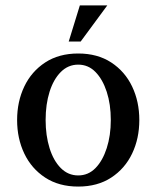

<svg xmlns="http://www.w3.org/2000/svg" viewBox="-20 -677 576 707"><path d="M268 10Q197 10 146.5 -23Q96 -56 69.5 -111.5Q43 -167 43 -235Q43 -303 69.5 -358.5Q96 -414 146.5 -447Q197 -480 268 -480Q339 -480 389.5 -447Q440 -414 466.5 -358.5Q493 -303 493 -235Q493 -167 466.5 -111.5Q440 -56 389.5 -23Q339 10 268 10ZM268 -31Q305 -31 331.5 -58Q358 -85 373 -131.5Q388 -178 388 -235Q388 -293 373 -339Q358 -385 331.5 -412Q305 -439 268 -439Q231 -439 204 -412Q177 -385 162.5 -339Q148 -293 148 -235Q148 -178 162.5 -131.5Q177 -85 204 -58Q231 -31 268 -31ZM233 -524 274 -657H375L277 -524Z"/></svg>

Font: El Messiri Medium
Style: Regular
Weight: 500
Designer: Mohamed Gaber
Foundry: Kief Type Foundry
Version: Version 2.020; ttfautohint (v1.8.3)